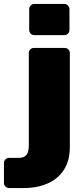

<svg xmlns="http://www.w3.org/2000/svg" viewBox="-82 -763 426 973"><path d="M-36 190Q-46 190 -54 182.5Q-62 175 -62 164V63Q-62 52 -54 44.5Q-46 37 -36 37H12Q32 37 43.5 29.5Q55 22 59.5 7.5Q64 -7 64 -24V-494Q64 -505 71.5 -512.5Q79 -520 90 -520H246Q257 -520 264.5 -512.5Q272 -505 272 -494V-19Q272 50 242.5 96.5Q213 143 160 166.5Q107 190 37 190ZM92 -585Q81 -585 73.5 -592.5Q66 -600 66 -611V-716Q66 -727 73.5 -735Q81 -743 92 -743H244Q255 -743 262.5 -735Q270 -727 270 -716V-611Q270 -600 262.5 -592.5Q255 -585 244 -585Z"/></svg>

Font: Rubik Light ExtraBold
Style: Regular
Weight: 800
Version: Version 2.104